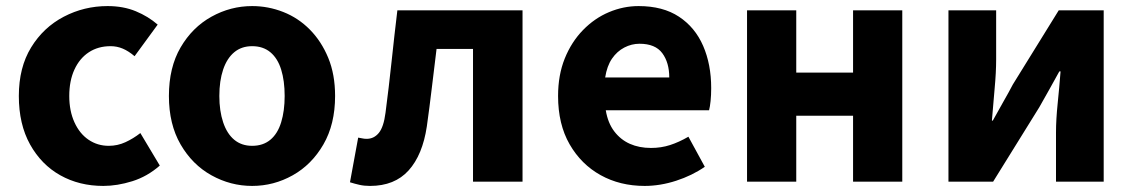

<svg xmlns="http://www.w3.org/2000/svg" viewBox="-20 -598 3729 632"><path d="M320 14Q241 14 178.5 -21Q116 -56 79 -122.5Q42 -189 42 -282Q42 -376 82.5 -442Q123 -508 190 -543Q257 -578 334 -578Q386 -578 427 -561Q468 -544 499 -517L423 -413Q403 -430 384 -438Q365 -446 344 -446Q303 -446 272.5 -426Q242 -406 225 -369Q208 -332 208 -282Q208 -233 225 -195.5Q242 -158 271.5 -138Q301 -118 338 -118Q367 -118 393 -130Q419 -142 442 -160L506 -53Q465 -17 415.5 -1.5Q366 14 320 14Z M810 14Q739 14 676 -21Q613 -56 574.5 -122.5Q536 -189 536 -282Q536 -376 574.5 -442Q613 -508 676 -543Q739 -578 810 -578Q863 -578 912.5 -558.5Q962 -539 1000 -500.5Q1038 -462 1060.5 -407.5Q1083 -353 1083 -282Q1083 -189 1044.5 -122.5Q1006 -56 943.5 -21Q881 14 810 14ZM810 -118Q846 -118 870 -138Q894 -158 905.5 -195.5Q917 -233 917 -282Q917 -332 905.5 -369Q894 -406 870 -426Q846 -446 810 -446Q775 -446 751 -426Q727 -406 714.5 -369Q702 -332 702 -282Q702 -233 714.5 -195.5Q727 -158 751 -138Q775 -118 810 -118Z M1198 14Q1179 14 1163.5 10.5Q1148 7 1132 2L1159 -145Q1166 -144 1172.5 -142.5Q1179 -141 1187 -141Q1211 -141 1227 -160.5Q1243 -180 1249 -227Q1260 -311 1269 -396Q1278 -481 1288 -564H1700V0H1537V-437H1417Q1409 -373 1401.5 -309.5Q1394 -246 1385 -182Q1371 -88 1325 -37Q1279 14 1198 14Z M2102 14Q2021 14 1957 -21.5Q1893 -57 1855 -123Q1817 -189 1817 -282Q1817 -351 1839 -405.5Q1861 -460 1899 -499Q1937 -538 1984.5 -558Q2032 -578 2082 -578Q2162 -578 2215 -543Q2268 -508 2294.5 -447Q2321 -386 2321 -308Q2321 -285 2319 -265.5Q2317 -246 2314 -235H1974Q1981 -193 2002 -165.5Q2023 -138 2053.5 -124.5Q2084 -111 2123 -111Q2156 -111 2185.5 -120.5Q2215 -130 2246 -148L2300 -49Q2258 -20 2205.5 -3Q2153 14 2102 14ZM1972 -343H2183Q2183 -392 2160 -423Q2137 -454 2085 -454Q2059 -454 2035 -441.5Q2011 -429 1994.5 -405Q1978 -381 1972 -343Z M2439 0V-564H2601V-359H2788V-564H2950V0H2788V-217H2601V0Z M3102 0V-564H3259V-402Q3259 -360 3254 -306.5Q3249 -253 3245 -201H3248Q3262 -227 3281.5 -261Q3301 -295 3314 -320L3465 -564H3613V0H3456V-162Q3456 -204 3461.5 -257.5Q3467 -311 3471 -363H3467Q3453 -338 3434 -303.5Q3415 -269 3401 -245L3249 0Z"/></svg>

Font: Noto Sans SC ExtraBold
Style: Regular
Weight: 800
Designer: Ryoko NISHIZUKA 西塚涼子 (kana, bopomofo & ideographs); Paul D. Hunt (Latin, Greek & Cyrillic); Sandoll Communications 산돌커뮤니
Foundry: Adobe
Version: Version 2.004-H2;hotconv 1.0.118;makeotfexe 2.5.65603